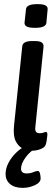

<svg xmlns="http://www.w3.org/2000/svg" viewBox="-20 -724 270 931"><path d="M133 7Q113 7 91.5 -3Q70 -13 56.5 -39Q43 -65 48 -114L88 -500Q91 -525 136 -525H147Q173 -525 182.5 -518Q192 -511 191 -497L152 -114Q149 -95 153.5 -86.5Q158 -78 172 -78Q184 -78 191 -81Q198 -84 203 -84Q212 -84 209 -63Q208 -52 206 -40Q204 -28 201 -21Q197 -9 176.5 -1Q156 7 133 7ZM150 -589Q121 -589 109.5 -595.5Q98 -602 99 -614L106 -679Q107 -691 120 -697.5Q133 -704 162 -704Q190 -704 201 -697.5Q212 -691 211 -679L205 -614Q203 -589 150 -589ZM90 187Q51 187 29 168.5Q7 150 7 120Q7 93 21 66Q35 39 57.5 17Q80 -5 106 -17L160 -10Q125 10 103.5 40Q82 70 82 94Q82 117 109 117Q127 117 141 111Q155 105 163 105Q171 105 174 117.5Q177 130 177 141Q177 161 149 174Q121 187 90 187Z"/></svg>

Font: Asap Condensed Condensed Medium
Style: Italic
Weight: 500
Width: 3
Italic angle: -6°
Designer: Pablo Cosgaya
Foundry: Omnibus-Type
Version: Version 3.001; ttfautohint (v1.8.4.7-5d5b)